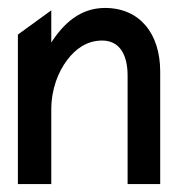

<svg xmlns="http://www.w3.org/2000/svg" viewBox="-20 -463 456 483"><path d="M25 0H109V-187C109 -240 127 -283 149 -312C169 -339 198 -361 237 -361C281 -361 301 -325 301 -273V0H383V-283C383 -378 332 -443 244 -443C182 -443 140 -404 109 -356V-437L25 -376Z"/></svg>

Font: Charger Sport
Style: SeBdNrw
Weight: 600
Designer: Jasper
Foundry: Cannot Into Space Fonts
Version: Version 1.1